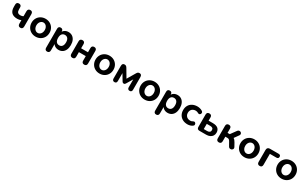

<svg xmlns="http://www.w3.org/2000/svg" viewBox="352 -2540 7533 4770"><g transform="rotate(30 4118.5 -155.5)"><path d="M375.5 -67.6V-169.2Q324.9 -146.3 267 -146.3Q156.2 -146.3 101.8 -200Q47.5 -253.7 47.5 -361.6V-426.8Q47.5 -461.9 65.8 -480.2Q84 -498.4 118.1 -498.4Q152.2 -498.4 170.9 -480.2Q189.5 -461.9 189.5 -426.8V-374.4Q189.5 -313.7 213.6 -287Q237.6 -260.2 293.7 -260.2Q318 -260.2 337.3 -265.3Q356.5 -270.3 372.9 -281.3V-423.2Q372.9 -459.7 391 -479.1Q409.2 -498.4 444.3 -498.4Q479.4 -498.4 497.1 -479.1Q514.9 -459.7 514.9 -423.2V-67.6Q514.9 -30.3 497.3 -10.9Q479.8 8.4 445.5 8.4Q411.4 8.4 393.4 -11.3Q375.5 -31.1 375.5 -67.6Z M624.7 -245.4Q624.7 -317.4 657.9 -375.7Q691 -434 749.6 -467.2Q808.3 -500.4 881.7 -500.4Q955.1 -500.4 1013.8 -467.2Q1072.4 -434 1105.5 -375.7Q1138.7 -317.4 1138.7 -245.4Q1138.7 -172.6 1105.5 -114.3Q1072.4 -56 1013.8 -22.8Q955.1 10.4 881.7 10.4Q808.3 10.4 749.6 -22.8Q691 -56 657.9 -114.3Q624.7 -172.6 624.7 -245.4ZM1001.5 -245.4Q1001.5 -289.3 985.3 -323Q969.2 -356.6 941.8 -375.2Q914.5 -393.8 881.7 -393.8Q849 -393.8 821.6 -375.2Q794.3 -356.6 777.7 -323Q761.1 -289.3 761.1 -245.4Q761.1 -201.5 777.7 -167.4Q794.3 -133.4 821.6 -114.8Q849 -96.3 881.7 -96.3Q914.5 -96.3 941.8 -114.8Q969.2 -133.4 985.3 -167.4Q1001.5 -201.5 1001.5 -245.4Z M1249.3 114.8V-426.8Q1249.3 -461.9 1266.2 -480.2Q1283 -498.4 1316.3 -498.4Q1350.4 -498.4 1367.4 -480.2Q1384.3 -461.9 1384.3 -426.8V-355.4L1373.3 -391.5Q1387.9 -440.5 1433.9 -470.5Q1479.9 -500.4 1540.3 -500.4Q1604.1 -500.4 1651 -469.3Q1697.9 -438.2 1723.8 -380.9Q1749.7 -323.6 1749.7 -245.4Q1749.7 -167.2 1724.2 -109.5Q1698.7 -51.8 1651.4 -20.7Q1604.1 10.4 1540.3 10.4Q1481.1 10.4 1435.7 -18.4Q1390.3 -47.1 1374.5 -94.5H1386.5V114.8Q1386.5 150.1 1369 169.2Q1351.4 188.4 1317.5 188.4Q1283.6 188.4 1266.5 169.2Q1249.3 150.1 1249.3 114.8ZM1612.3 -245.4Q1612.3 -318.9 1581.5 -356.3Q1550.8 -393.8 1498.3 -393.8Q1445 -393.8 1414.7 -356.3Q1384.3 -318.9 1384.3 -245.4Q1384.3 -171.9 1414.7 -134.1Q1445 -96.3 1498.3 -96.3Q1550.8 -96.3 1581.5 -134.1Q1612.3 -171.9 1612.3 -245.4Z M1867.5 -64V-426.8Q1867.5 -461.9 1886.2 -480.2Q1904.8 -498.4 1938.9 -498.4Q1973 -498.4 1991.3 -480.2Q2009.5 -461.9 2009.5 -426.8V-305.9H2206.5V-426.8Q2206.5 -461.9 2224.7 -480.2Q2243 -498.4 2277.1 -498.4Q2311.2 -498.4 2329.8 -480.2Q2348.5 -461.9 2348.5 -426.8V-64Q2348.5 -28.9 2329.8 -10.2Q2311.2 8.4 2277.1 8.4Q2243 8.4 2224.7 -10.2Q2206.5 -28.9 2206.5 -64V-195.7H2009.5V-64Q2009.5 -28.9 1991.8 -10.2Q1974 8.4 1938.9 8.4Q1904.8 8.4 1886.2 -10.2Q1867.5 -28.9 1867.5 -64Z M2458.7 -245.4Q2458.7 -317.4 2491.9 -375.7Q2525 -434 2583.6 -467.2Q2642.3 -500.4 2715.7 -500.4Q2789.1 -500.4 2847.8 -467.2Q2906.4 -434 2939.5 -375.7Q2972.7 -317.4 2972.7 -245.4Q2972.7 -172.6 2939.5 -114.3Q2906.4 -56 2847.8 -22.8Q2789.1 10.4 2715.7 10.4Q2642.3 10.4 2583.6 -22.8Q2525 -56 2491.9 -114.3Q2458.7 -172.6 2458.7 -245.4ZM2835.5 -245.4Q2835.5 -289.3 2819.3 -323Q2803.2 -356.6 2775.8 -375.2Q2748.5 -393.8 2715.7 -393.8Q2683 -393.8 2655.6 -375.2Q2628.3 -356.6 2611.7 -323Q2595.1 -289.3 2595.1 -245.4Q2595.1 -201.5 2611.7 -167.4Q2628.3 -133.4 2655.6 -114.8Q2683 -96.3 2715.7 -96.3Q2748.5 -96.3 2775.8 -114.8Q2803.2 -133.4 2819.3 -167.4Q2835.5 -201.5 2835.5 -245.4Z M3082.5 -58V-420.8Q3082.5 -498.4 3147.5 -498.4Q3176.2 -498.4 3193.5 -485.2Q3210.9 -472 3225.5 -447.3L3363.1 -215L3500.5 -447.1Q3514.5 -471.7 3531.6 -485.1Q3548.6 -498.4 3577.5 -498.4Q3642.5 -498.4 3642.5 -420.8V-58Q3642.5 -25.5 3626.6 -8.5Q3610.6 8.4 3580.1 8.4Q3550.5 8.4 3534.1 -8.9Q3517.8 -26.3 3517.8 -58V-326.2H3542.4L3410.2 -104.1Q3402.4 -90.8 3391.6 -83Q3380.8 -75.2 3362.9 -75.2Q3345.3 -75.2 3334.9 -82.8Q3324.6 -90.4 3315.6 -104.1L3182.7 -326.2H3207.3V-58Q3207.3 -25.5 3191.3 -8.5Q3175.4 8.4 3144.9 8.4Q3115.2 8.4 3098.9 -8.9Q3082.5 -26.3 3082.5 -58Z M3752.7 -245.4Q3752.7 -317.4 3785.9 -375.7Q3819 -434 3877.6 -467.2Q3936.3 -500.4 4009.7 -500.4Q4083.1 -500.4 4141.8 -467.2Q4200.4 -434 4233.5 -375.7Q4266.7 -317.4 4266.7 -245.4Q4266.7 -172.6 4233.5 -114.3Q4200.4 -56 4141.8 -22.8Q4083.1 10.4 4009.7 10.4Q3936.3 10.4 3877.6 -22.8Q3819 -56 3785.9 -114.3Q3752.7 -172.6 3752.7 -245.4ZM4129.5 -245.4Q4129.5 -289.3 4113.3 -323Q4097.2 -356.6 4069.8 -375.2Q4042.5 -393.8 4009.7 -393.8Q3977 -393.8 3949.6 -375.2Q3922.3 -356.6 3905.7 -323Q3889.1 -289.3 3889.1 -245.4Q3889.1 -201.5 3905.7 -167.4Q3922.3 -133.4 3949.6 -114.8Q3977 -96.3 4009.7 -96.3Q4042.5 -96.3 4069.8 -114.8Q4097.2 -133.4 4113.3 -167.4Q4129.5 -201.5 4129.5 -245.4Z M4377.3 114.8V-426.8Q4377.3 -461.9 4394.2 -480.2Q4411 -498.4 4444.3 -498.4Q4478.4 -498.4 4495.4 -480.2Q4512.3 -461.9 4512.3 -426.8V-355.4L4501.3 -391.5Q4515.9 -440.5 4561.9 -470.5Q4607.9 -500.4 4668.3 -500.4Q4732.1 -500.4 4779 -469.3Q4825.9 -438.2 4851.8 -380.9Q4877.7 -323.6 4877.7 -245.4Q4877.7 -167.2 4852.2 -109.5Q4826.7 -51.8 4779.4 -20.7Q4732.1 10.4 4668.3 10.4Q4609.1 10.4 4563.7 -18.4Q4518.3 -47.1 4502.5 -94.5H4514.5V114.8Q4514.5 150.1 4497 169.2Q4479.4 188.4 4445.5 188.4Q4411.6 188.4 4394.5 169.2Q4377.3 150.1 4377.3 114.8ZM4740.3 -245.4Q4740.3 -318.9 4709.5 -356.3Q4678.8 -393.8 4626.3 -393.8Q4573 -393.8 4542.7 -356.3Q4512.3 -318.9 4512.3 -245.4Q4512.3 -171.9 4542.7 -134.1Q4573 -96.3 4626.3 -96.3Q4678.8 -96.3 4709.5 -134.1Q4740.3 -171.9 4740.3 -245.4Z M4971.4 -247Q4971.4 -324.4 5005 -381.7Q5038.6 -439 5099.7 -469.7Q5160.8 -500.4 5239.7 -500.4Q5274.5 -500.4 5311.4 -490.8Q5348.4 -481.1 5378.8 -461.7Q5410.1 -442.5 5410 -410.8Q5409.9 -379.2 5384.5 -363.3Q5359 -347.4 5326.7 -366.7Q5293 -388.4 5251.5 -388.4Q5211.2 -388.4 5177.8 -371.6Q5144.3 -354.8 5125.1 -322.6Q5106 -290.3 5106 -246.2Q5106 -201.9 5125.3 -169.3Q5144.7 -136.8 5177.6 -119.8Q5210.6 -102.9 5251.5 -102.9Q5272 -102.9 5290.2 -108Q5308.4 -113.2 5330.4 -127Q5358.3 -142.4 5381.8 -125.8Q5405.4 -109.3 5406.2 -79.2Q5407.1 -49.1 5378.2 -30.1Q5346.4 -8.7 5310.4 0.8Q5274.5 10.4 5239.7 10.4Q5160.8 10.4 5100.1 -21.1Q5039.4 -52.6 5005.4 -111.1Q4971.4 -169.6 4971.4 -247Z M5509.5 -69.6V-426.8Q5509.5 -461.9 5528.2 -480.2Q5546.8 -498.4 5580.9 -498.4Q5615 -498.4 5633.3 -480.2Q5651.5 -461.9 5651.5 -426.8V-332.5H5773.3Q5872 -332.5 5922.1 -291.1Q5972.2 -249.7 5972.2 -169.3Q5972.2 -118.9 5947.6 -80.5Q5923 -42.2 5878.3 -21.1Q5833.6 0 5773.3 0H5579.1Q5545.4 0 5527.5 -17.9Q5509.5 -35.9 5509.5 -69.6ZM5841.5 -167.9Q5841.5 -205.4 5818 -223.1Q5794.6 -240.9 5750 -240.9H5651.5V-91.6H5750Q5793.4 -91.6 5817.4 -111Q5841.5 -130.3 5841.5 -167.9Z M6068.5 -64V-425.2Q6068.5 -460.3 6087.2 -479Q6105.8 -497.6 6139.9 -497.6Q6174 -497.6 6192.3 -479Q6210.5 -460.3 6210.5 -425.2V-305.1H6273.9L6390.3 -464.7Q6415.6 -499 6451.4 -495.9Q6487.2 -492.8 6503.2 -462.3Q6519.1 -431.7 6494.7 -397.4L6382.8 -241.5L6354 -287.1Q6380.4 -284.1 6402.2 -271.7Q6424 -259.3 6442.3 -238.6Q6460.6 -217.9 6477.1 -187.3L6532.4 -87.7Q6552.7 -49.9 6531.1 -21.1Q6509.6 7.8 6471.3 7Q6433.1 6.2 6412.3 -31.3L6349.6 -142.6Q6332.6 -173.5 6314.7 -184.6Q6296.7 -195.7 6267.2 -195.7H6210.5V-64Q6210.5 -28.9 6192.3 -10.2Q6174 8.4 6139.9 8.4Q6105.8 8.4 6087.2 -10.2Q6068.5 -28.9 6068.5 -64Z M6615.7 -245.4Q6615.7 -317.4 6648.9 -375.7Q6682 -434 6740.6 -467.2Q6799.3 -500.4 6872.7 -500.4Q6946.1 -500.4 7004.8 -467.2Q7063.4 -434 7096.5 -375.7Q7129.7 -317.4 7129.7 -245.4Q7129.7 -172.6 7096.5 -114.3Q7063.4 -56 7004.8 -22.8Q6946.1 10.4 6872.7 10.4Q6799.3 10.4 6740.6 -22.8Q6682 -56 6648.9 -114.3Q6615.7 -172.6 6615.7 -245.4ZM6992.5 -245.4Q6992.5 -289.3 6976.3 -323Q6960.2 -356.6 6932.8 -375.2Q6905.5 -393.8 6872.7 -393.8Q6840 -393.8 6812.6 -375.2Q6785.3 -356.6 6768.7 -323Q6752.1 -289.3 6752.1 -245.4Q6752.1 -201.5 6768.7 -167.4Q6785.3 -133.4 6812.6 -114.8Q6840 -96.3 6872.7 -96.3Q6905.5 -96.3 6932.8 -114.8Q6960.2 -133.4 6976.3 -167.4Q6992.5 -201.5 6992.5 -245.4Z M7239.5 -64.8V-410.8Q7239.5 -449 7260.1 -469.5Q7280.8 -490 7318.7 -490H7569.6Q7599.1 -490 7614.2 -476.1Q7629.2 -462.1 7629.2 -434.7Q7629.2 -407.6 7614 -393.5Q7598.7 -379.3 7569.6 -379.3H7381.5V-64.8Q7381.5 -28.9 7363.8 -10.2Q7346 8.4 7311.3 8.4Q7276.8 8.4 7258.2 -10.6Q7239.5 -29.5 7239.5 -64.8Z M7680.7 -245.4Q7680.7 -317.4 7713.9 -375.7Q7747 -434 7805.6 -467.2Q7864.3 -500.4 7937.7 -500.4Q8011.1 -500.4 8069.8 -467.2Q8128.4 -434 8161.5 -375.7Q8194.7 -317.4 8194.7 -245.4Q8194.7 -172.6 8161.5 -114.3Q8128.4 -56 8069.8 -22.8Q8011.1 10.4 7937.7 10.4Q7864.3 10.4 7805.6 -22.8Q7747 -56 7713.9 -114.3Q7680.7 -172.6 7680.7 -245.4ZM8057.5 -245.4Q8057.5 -289.3 8041.3 -323Q8025.2 -356.6 7997.8 -375.2Q7970.5 -393.8 7937.7 -393.8Q7905 -393.8 7877.6 -375.2Q7850.3 -356.6 7833.7 -323Q7817.1 -289.3 7817.1 -245.4Q7817.1 -201.5 7833.7 -167.4Q7850.3 -133.4 7877.6 -114.8Q7905 -96.3 7937.7 -96.3Q7970.5 -96.3 7997.8 -114.8Q8025.2 -133.4 8041.3 -167.4Q8057.5 -201.5 8057.5 -245.4Z"/></g></svg>

Font: SN Pro Thin
Style: Regular
Weight: 200
Designer: Tobias Whetton
Foundry: Supernotes
Version: Version 1.003;Glyphs 3.3 (3324)